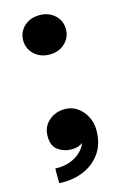

<svg xmlns="http://www.w3.org/2000/svg" viewBox="-111 -626 523 811"><g transform="rotate(-15 150.5 -221.0)"><path d="M147 -403Q106 -403 79.5 -428Q53 -453 53 -489Q53 -526 79.5 -550.5Q106 -575 147 -575Q187 -575 213.5 -550.5Q240 -526 240 -489Q240 -453 213.5 -428Q187 -403 147 -403ZM44 132V68Q79 70 108 59.5Q137 49 156 30.5Q175 12 181 -7Q171 1 158.5 4.5Q146 8 133 8Q99 8 73.5 -10.5Q48 -29 48 -71Q48 -113 77 -138.5Q106 -164 147 -164Q179 -164 203 -146.5Q227 -129 240.5 -102Q254 -75 254 -44Q254 18 223.5 59Q193 100 145 118Q97 136 44 132Z"/></g></svg>

Font: Parkinsans Light SemiBold
Style: Regular
Weight: 600
Version: Version 1.000